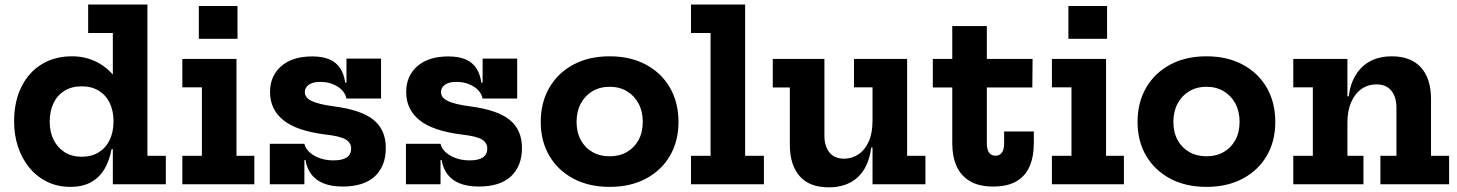

<svg xmlns="http://www.w3.org/2000/svg" viewBox="-20 -810 6406 844"><path d="M476 0V-205.5L479 -244.5V-317.5L476 -406.5V-665H367.5V-790H628V-125H709V0ZM296.5 -562.5Q357 -562.5 407.8 -536.2Q458.5 -510 495.8 -457.2Q533 -404.5 553.5 -325L479 -277Q479 -322.5 462.5 -357Q446 -391.5 414.5 -411Q383 -430.5 339 -430.5Q295 -430.5 263.5 -411Q232 -391.5 215.2 -356.5Q198.5 -321.5 198.5 -275.5Q198.5 -229.5 216 -194.8Q233.5 -160 265 -140.5Q296.5 -121 339 -121Q382.5 -121 414 -140.5Q445.5 -160 462.2 -195Q479 -230 479 -277L494 -154.5H470.5Q460.5 -101.5 438 -64.8Q415.5 -28 378.5 -8.2Q341.5 11.5 290 11.5Q233 11.5 187.2 -11Q141.5 -33.5 109 -73Q76.5 -112.5 59.2 -164.5Q42 -216.5 42 -275.5Q42 -363 73.8 -427.5Q105.5 -492 162.8 -527.2Q220 -562.5 296.5 -562.5Z M1019.5 -125H1098V0H781.5V-125H867.5V-426H781.5V-551H1019.5ZM854 -783.5H1024V-639.5H854Z M1486 10Q1437 10 1402.8 -3.8Q1368.5 -17.5 1348.8 -43.5Q1329 -69.5 1323 -106.5H1300L1318 -178Q1325.5 -146.5 1361.5 -125.8Q1397.5 -105 1447 -105Q1485.5 -105 1504.5 -118.2Q1523.5 -131.5 1523.5 -157Q1523.5 -183 1499.2 -197.2Q1475 -211.5 1412 -218.5Q1283.5 -234.5 1225.2 -282Q1167 -329.5 1167 -405Q1167 -476 1216 -519Q1265 -562 1353 -562Q1398 -562 1428.5 -548.8Q1459 -535.5 1475.8 -509.5Q1492.5 -483.5 1497.5 -446.5H1520.5L1503 -377Q1495.5 -410 1463 -430Q1430.5 -450 1388 -450Q1354 -450 1337 -437.2Q1320 -424.5 1320 -405Q1320 -380.5 1350.2 -366Q1380.5 -351.5 1444 -343Q1567 -327.5 1621.5 -283.5Q1676 -239.5 1676 -159.5Q1676 -80.5 1628 -35.2Q1580 10 1486 10ZM1166 0V-178H1318V0ZM1503 -377V-552.5H1655V-377Z M2084.5 10Q2035.5 10 2001.2 -3.8Q1967 -17.5 1947.2 -43.5Q1927.5 -69.5 1921.5 -106.5H1898.5L1916.5 -178Q1924 -146.5 1960 -125.8Q1996 -105 2045.5 -105Q2084 -105 2103 -118.2Q2122 -131.5 2122 -157Q2122 -183 2097.8 -197.2Q2073.5 -211.5 2010.5 -218.5Q1882 -234.5 1823.8 -282Q1765.5 -329.5 1765.5 -405Q1765.5 -476 1814.5 -519Q1863.5 -562 1951.5 -562Q1996.5 -562 2027 -548.8Q2057.5 -535.5 2074.2 -509.5Q2091 -483.5 2096 -446.5H2119L2101.5 -377Q2094 -410 2061.5 -430Q2029 -450 1986.5 -450Q1952.5 -450 1935.5 -437.2Q1918.5 -424.5 1918.5 -405Q1918.5 -380.5 1948.8 -366Q1979 -351.5 2042.5 -343Q2165.5 -327.5 2220 -283.5Q2274.5 -239.5 2274.5 -159.5Q2274.5 -80.5 2226.5 -35.2Q2178.5 10 2084.5 10ZM1764.5 0V-178H1916.5V0ZM2101.5 -377V-552.5H2253.5V-377Z M2660 11.5Q2568.5 11.5 2500.5 -24.8Q2432.5 -61 2394.8 -125.2Q2357 -189.5 2357 -274Q2357 -359.5 2394.8 -424.5Q2432.5 -489.5 2500.5 -526Q2568.5 -562.5 2660 -562.5Q2751 -562.5 2819.2 -526Q2887.5 -489.5 2925 -424.5Q2962.5 -359.5 2962.5 -274Q2962.5 -189.5 2925 -125.2Q2887.5 -61 2819.5 -24.8Q2751.5 11.5 2660 11.5ZM2660 -123Q2703 -123 2735.8 -141.8Q2768.5 -160.5 2787 -194.5Q2805.5 -228.5 2805.5 -274.5Q2805.5 -320 2787 -354.8Q2768.5 -389.5 2735.8 -409Q2703 -428.5 2660 -428.5Q2617 -428.5 2584.2 -409Q2551.5 -389.5 2533 -354.8Q2514.5 -320 2514.5 -274.5Q2514.5 -228.5 2533 -194.5Q2551.5 -160.5 2584.2 -141.8Q2617 -123 2660 -123Z M3255.5 -125H3338V0H3017.5V-125H3103.5V-665H3017.5V-790H3255.5Z M3815.5 -426H3734V-551H3967.5V-125H4048V0H3815.5ZM3604 -551V-214Q3604 -167.5 3626 -140Q3648 -112.5 3690.5 -112.5Q3725 -112.5 3753.5 -131.5Q3782 -150.5 3798.8 -187.8Q3815.5 -225 3815.5 -280L3842 -161.5H3810Q3798 -74 3749.8 -30.2Q3701.5 13.5 3623.5 13.5Q3537.5 13.5 3494.8 -36Q3452 -85.5 3452 -173.5V-425.5H3377V-551Z M4318 -179.5Q4318 -152.5 4327.8 -139Q4337.5 -125.5 4356 -125.5Q4374.5 -125.5 4384.2 -139.2Q4394 -153 4394 -179.5V-232H4524.5V-180.5Q4524.5 -121.5 4506 -78.8Q4487.5 -36 4448 -13Q4408.5 10 4346 10Q4283.5 10 4243.8 -13.5Q4204 -37 4185 -79.5Q4166 -122 4166 -179.5V-425.5H4080.5V-551H4166V-695.5H4318V-551H4519L4518 -425.5H4318Z M4842 -125H4920.5V0H4604V-125H4690V-426H4604V-551H4842ZM4676.5 -783.5H4846.5V-639.5H4676.5Z M5283.5 11.5Q5192 11.5 5124 -24.8Q5056 -61 5018.2 -125.2Q4980.5 -189.5 4980.5 -274Q4980.5 -359.5 5018.2 -424.5Q5056 -489.5 5124 -526Q5192 -562.5 5283.5 -562.5Q5374.5 -562.5 5442.8 -526Q5511 -489.5 5548.5 -424.5Q5586 -359.5 5586 -274Q5586 -189.5 5548.5 -125.2Q5511 -61 5443 -24.8Q5375 11.5 5283.5 11.5ZM5283.5 -123Q5326.5 -123 5359.2 -141.8Q5392 -160.5 5410.5 -194.5Q5429 -228.5 5429 -274.5Q5429 -320 5410.5 -354.8Q5392 -389.5 5359.2 -409Q5326.5 -428.5 5283.5 -428.5Q5240.5 -428.5 5207.8 -409Q5175 -389.5 5156.5 -354.8Q5138 -320 5138 -274.5Q5138 -228.5 5156.5 -194.5Q5175 -160.5 5207.8 -141.8Q5240.5 -123 5283.5 -123Z M5903 -125H5973.5V0H5665V-125H5751V-426H5665V-551H5903ZM6118.5 -125V-336.5Q6118.5 -383.5 6096.2 -411.2Q6074 -439 6030.5 -439Q5993.5 -439 5964.8 -418.8Q5936 -398.5 5919.5 -360.8Q5903 -323 5903 -271L5876.5 -386.5H5908.5Q5916.5 -445 5941.8 -484Q5967 -523 6006.8 -542.8Q6046.5 -562.5 6098 -562.5Q6181.5 -562.5 6226 -513.8Q6270.5 -465 6270.5 -374V-125H6350V0H6048V-125Z"/></svg>

Font: Hepta Slab ExtraLight
Style: Bold
Weight: 700
Version: Version 1.102